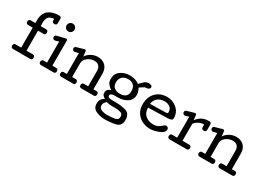

<svg xmlns="http://www.w3.org/2000/svg" viewBox="-16 -1865 4283 3128"><g transform="rotate(30 2125.0 -301.5)"><path d="M452.1 -689Q434.1 -689 420.9 -698Q407.7 -707 407.7 -726.1V-759.8Q330.1 -752.9 302.2 -716.8Q274.4 -680.7 274.4 -601.1Q274.4 -596.2 274.7 -591.3Q274.9 -586.4 274.9 -581.5L275.9 -547.9H382.8Q401.4 -547.9 409.7 -534.4Q418 -521 418 -502.9Q418 -486.8 408.4 -474.4Q398.9 -461.9 381.8 -461.9H274.9L275.9 -85.9H398.9Q417.5 -85.9 425.8 -72.5Q434.1 -59.1 434.1 -41Q434.1 -24.9 424.6 -12.5Q415 0 397.9 0H70.8Q50.3 0 40.5 -11.7Q30.8 -23.4 30.8 -42Q30.8 -60.1 39.8 -73Q48.8 -85.9 67.9 -85.9H175.8V-461.9H88.9Q68.4 -461.9 58.6 -473.6Q48.8 -485.4 48.8 -503.9Q48.8 -522 57.9 -534.9Q66.9 -547.9 85.9 -547.9H175.8V-599.1Q175.8 -727.5 249 -788.3Q322.3 -849.1 453.1 -849.1Q469.2 -849.1 481.7 -839.6Q494.1 -830.1 494.1 -813V-729Q494.1 -708.5 482.4 -698.7Q470.7 -689 452.1 -689Z M709 -696.8Q678.2 -696.8 656.5 -718.5Q634.8 -740.2 634.8 -771Q634.8 -801.8 656.5 -823.5Q678.2 -845.2 709 -845.2Q739.7 -845.2 761.2 -823.5Q782.7 -801.8 782.7 -771Q782.7 -740.2 761.2 -718.5Q739.7 -696.8 709 -696.8ZM558.6 -40.5Q558.6 -58.6 567.6 -71.5Q576.7 -84.5 595.7 -84.5H662.6V-480L592.8 -460.9Q591.8 -460.4 590.1 -460.2Q588.4 -460 585.9 -460Q571.3 -460 558.6 -471.9Q545.9 -483.9 545.9 -499Q545.9 -514.6 553 -525.6Q560.1 -536.6 573.7 -540L730 -579.1Q731.4 -579.6 733.4 -579.8Q735.4 -580.1 737.8 -580.1Q748.5 -580.1 755.6 -574Q762.7 -567.9 762.7 -557.1V-84.5H837.9Q856.4 -84.5 864.7 -71Q873 -57.6 873 -39.6Q873 -23.4 863.5 -11.7Q854 0 836.9 0H598.6Q578.1 0 568.4 -11Q558.6 -22 558.6 -40.5Z M1317.9 -497.1Q1252.4 -497.1 1193.6 -453.9Q1134.8 -410.6 1134.8 -345.2V-85.9H1206.1Q1224.6 -85.9 1232.7 -72.5Q1240.7 -59.1 1240.7 -41Q1240.7 -24.9 1231.4 -12.5Q1222.2 0 1205.1 0H977.1Q956.5 0 946.8 -11.7Q937 -23.4 937 -42Q937 -60.1 946 -73Q955.1 -85.9 974.1 -85.9H1034.7V-478L964.8 -460.9Q963.9 -460.4 962.2 -460.2Q960.4 -460 958 -460Q943.4 -460 930.7 -471.9Q918 -483.9 918 -499Q918 -515.6 925 -525.6Q932.1 -535.6 945.8 -540L1082 -579.1Q1084 -579.1 1084.5 -579.6Q1085 -580.1 1086.9 -580.1H1089.8Q1100.1 -580.1 1107.4 -574Q1114.7 -567.9 1114.7 -557.1L1125 -464.8Q1149.9 -509.8 1208.7 -544.9Q1267.6 -580.1 1335.9 -580.1Q1427.2 -580.1 1481 -526.4Q1534.7 -472.7 1534.7 -380.9V-85.9H1595.7Q1614.3 -85.9 1622.6 -72.5Q1630.9 -59.1 1630.9 -41Q1630.9 -24.9 1621.3 -12.5Q1611.8 0 1594.7 0H1356.9Q1336.4 0 1326.7 -11.7Q1316.9 -23.4 1316.9 -42Q1316.9 -60.1 1325.9 -73Q1335 -85.9 1354 -85.9H1436V-372.1Q1436 -430.2 1406.5 -463.6Q1377 -497.1 1317.9 -497.1Z M1693.8 -378.9Q1693.8 -474.6 1766.6 -527.3Q1839.4 -580.1 1938 -580.1Q1994.1 -580.1 2039.8 -565.2Q2085.4 -550.3 2117.7 -524.9L2184.1 -589.8Q2206.1 -611.8 2229.7 -617.4Q2253.4 -623 2272.9 -623Q2296.4 -623 2315.2 -613.8Q2334 -604.5 2334 -580.1Q2334 -563 2313.2 -548.1Q2292.5 -533.2 2243.2 -533.2H2242.7L2158.7 -480Q2170.9 -456.1 2181.9 -424.8Q2192.9 -393.6 2192.9 -359.9Q2192.9 -264.6 2117.9 -217Q2043 -169.4 1938 -169.4Q1928.7 -169.4 1916.7 -169.9Q1904.8 -170.4 1892.6 -170.4Q1860.8 -170.4 1832.8 -162.1Q1804.7 -153.8 1804.7 -122.1Q1804.7 -97.2 1835 -90.8Q1865.2 -84.5 1898.9 -84.5Q1911.1 -84.5 1922.9 -84.7Q1934.6 -85 1943.8 -85Q2062 -85 2149.7 -57.9Q2237.3 -30.8 2237.3 89.8Q2237.3 199.7 2143.1 222.9Q2048.8 246.1 1936 246.1Q1850.6 246.1 1773.2 210.9Q1695.8 175.8 1695.8 90.8Q1695.8 37.1 1717.3 5.9Q1738.8 -25.4 1776.9 -43Q1755.4 -53.7 1735.1 -74.2Q1714.8 -94.7 1714.8 -127.9Q1714.8 -168.9 1736.6 -189.5Q1758.3 -210 1793 -218.8Q1749.5 -247.6 1721.7 -282Q1693.8 -316.4 1693.8 -378.9ZM1824.7 -14.6Q1809.6 0.5 1793.7 21.5Q1777.8 42.5 1777.8 73.2Q1777.8 123.5 1826.2 143.8Q1874.5 164.1 1934.1 164.1Q2010.7 164.1 2076.4 152.6Q2142.1 141.1 2142.1 80.1Q2142.1 26.4 2094.2 12.9Q2046.4 -0.5 1988.8 -0.5Q1973.6 -0.5 1961.2 -0.2Q1948.7 0 1938 0Q1915.5 0 1891.4 -2.7Q1867.2 -5.4 1824.7 -14.6ZM1944.8 -513.2Q1877.9 -513.2 1836.4 -475.8Q1794.9 -438.5 1794.9 -367.2Q1794.9 -302.2 1836.2 -270Q1877.4 -237.8 1940.9 -237.8Q2005.4 -237.8 2045.7 -267.1Q2085.9 -296.4 2085.9 -369.6Q2085.9 -438 2049.8 -475.6Q2013.7 -513.2 1944.8 -513.2Z M2454.6 -272.9Q2454.6 -177.2 2514.4 -127.2Q2574.2 -77.1 2661.6 -77.1Q2723.6 -77.1 2759 -100.3Q2794.4 -123.5 2826.7 -153.3Q2834 -159.7 2842.3 -162.8Q2850.6 -166 2858.9 -166Q2878.4 -166 2892.1 -154.1Q2905.8 -142.1 2905.8 -122.1Q2905.8 -59.6 2815.2 -23.7Q2724.6 12.2 2657.7 12.2Q2523.9 12.2 2437.3 -67.1Q2350.6 -146.5 2350.6 -280.8Q2350.6 -413.6 2430.2 -496.8Q2509.8 -580.1 2646 -580.1Q2743.7 -580.1 2824.2 -512.5Q2904.8 -444.8 2904.8 -337.9Q2904.8 -301.3 2882.1 -293.9Q2859.4 -286.6 2824.7 -283.2ZM2782.2 -369.1Q2782.2 -439 2739.5 -468Q2696.8 -497.1 2646 -497.1Q2560.1 -497.1 2509.5 -454.6Q2459 -412.1 2452.6 -341.8L2746.1 -348.1Q2759.8 -348.6 2771 -353.3Q2782.2 -357.9 2782.2 -369.1Z M3384.8 -491.2Q3326.2 -491.2 3280.3 -465.3Q3234.4 -439.5 3210.4 -403.8V-85.9H3341.3Q3359.9 -85.9 3368.2 -72.5Q3376.5 -59.1 3376.5 -41Q3376.5 -24.9 3366.9 -12.5Q3357.4 0 3340.3 0H3017.6Q2997.1 0 2987.3 -11.7Q2977.5 -23.4 2977.5 -42Q2977.5 -60.1 2986.6 -73Q2995.6 -85.9 3014.6 -85.9H3110.4V-478L3040.5 -460.9Q3039.6 -460.4 3037.8 -460.2Q3036.1 -460 3033.7 -460Q3019 -460 3006.3 -471.9Q2993.7 -483.9 2993.7 -499Q2993.7 -515.6 3000.7 -525.6Q3007.8 -535.6 3021.5 -540L3157.7 -579.1Q3159.7 -579.1 3160.2 -579.6Q3160.6 -580.1 3162.6 -580.1H3165.5Q3175.8 -580.1 3183.1 -574Q3190.4 -567.9 3190.4 -557.1L3200.7 -464.8Q3234.4 -516.1 3289.3 -548.1Q3344.2 -580.1 3429.7 -580.1Q3445.8 -580.1 3458.3 -570.6Q3470.7 -561 3470.7 -543.9V-439.9Q3470.7 -419.4 3459 -409.7Q3447.3 -399.9 3428.7 -399.9Q3410.6 -399.9 3397.7 -408.9Q3384.8 -418 3384.8 -437Z M3921.4 -497.1Q3856 -497.1 3797.1 -453.9Q3738.3 -410.6 3738.3 -345.2V-85.9H3809.6Q3828.1 -85.9 3836.2 -72.5Q3844.2 -59.1 3844.2 -41Q3844.2 -24.9 3835 -12.5Q3825.7 0 3808.6 0H3580.6Q3560.1 0 3550.3 -11.7Q3540.5 -23.4 3540.5 -42Q3540.5 -60.1 3549.6 -73Q3558.6 -85.9 3577.6 -85.9H3638.2V-478L3568.4 -460.9Q3567.4 -460.4 3565.7 -460.2Q3564 -460 3561.5 -460Q3546.9 -460 3534.2 -471.9Q3521.5 -483.9 3521.5 -499Q3521.5 -515.6 3528.6 -525.6Q3535.6 -535.6 3549.3 -540L3685.5 -579.1Q3687.5 -579.1 3688 -579.6Q3688.5 -580.1 3690.4 -580.1H3693.4Q3703.6 -580.1 3710.9 -574Q3718.3 -567.9 3718.3 -557.1L3728.5 -464.8Q3753.4 -509.8 3812.3 -544.9Q3871.1 -580.1 3939.5 -580.1Q4030.8 -580.1 4084.5 -526.4Q4138.2 -472.7 4138.2 -380.9V-85.9H4199.2Q4217.8 -85.9 4226.1 -72.5Q4234.4 -59.1 4234.4 -41Q4234.4 -24.9 4224.9 -12.5Q4215.3 0 4198.2 0H3960.4Q3939.9 0 3930.2 -11.7Q3920.4 -23.4 3920.4 -42Q3920.4 -60.1 3929.4 -73Q3938.5 -85.9 3957.5 -85.9H4039.6V-372.1Q4039.6 -430.2 4010 -463.6Q3980.5 -497.1 3921.4 -497.1Z"/></g></svg>

Font: Cutive
Style: Regular
Weight: 400
Designer: Vernon Adams
Version: Version 1.002